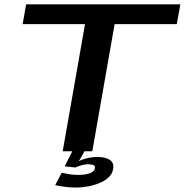

<svg xmlns="http://www.w3.org/2000/svg" viewBox="-20 -695 848 882"><path d="M268 0H404L506.5 -584H792L808.5 -675H100L84 -584H370.5ZM328 166.5Q357 166.5 385.8 161Q414.5 155.5 439.2 145Q464 134.5 480.2 118.5Q496.5 102.5 499.5 81.5Q505 53 484.5 39.5Q464 26 428.5 26Q401.5 26 374.5 33.2Q347.5 40.5 333.5 51L326 74.5Q338.5 68.5 355 64Q371.5 59.5 385.5 59.5Q402 59.5 410.2 64Q418.5 68.5 416 79Q414 91.5 394.2 100Q374.5 108.5 339.5 108.5Q317 108.5 297.5 105.2Q278 102 263.5 98.5L233.5 155.5Q256 160.5 280 163.5Q304 166.5 328 166.5ZM326 74.5 368 0H312L277 69Z"/></svg>

Font: Anybody Expanded Medium
Style: Italic
Weight: 500
Width: 7
Italic angle: -10°
Version: Version 1.113;gftools[0.9.25]